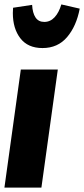

<svg xmlns="http://www.w3.org/2000/svg" viewBox="-23 -847 380 867"><path d="M238 -533 164 0H-3L71 -533ZM35 -788Q35 -804 36 -812L122 -825Q124 -788 137.5 -768Q151 -748 177 -748Q204 -748 223.5 -769Q243 -790 254 -827L337 -808Q322 -729 280 -679.5Q238 -630 169 -630Q103 -630 69 -674Q35 -718 35 -788Z"/></svg>

Font: Fira Sans Extra Condensed ExtraBold
Style: Italic
Weight: 800
Width: 3
Italic angle: -8°
Designer: Carrois Corporate & Edenspiekermann AG
Foundry: Carrois Corporate GbR & Edenspiekermann AG
Version: Version 4.203